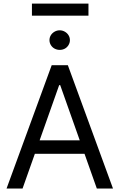

<svg xmlns="http://www.w3.org/2000/svg" viewBox="-20 -1081 686 1101"><path d="M17.6 0H109.4L319.3 -592.8H325.2L535.2 0H627.9L369.1 -707H276.4ZM503.9 -276.4H141.6V-199.2H503.9ZM293 -802.2C302.1 -797.4 311.8 -794.9 322.3 -794.9C333.3 -794.9 343.3 -797.4 352.1 -802.2C360.8 -807.1 367.8 -814 373 -822.8C378.3 -831.5 380.9 -840.8 380.9 -850.6C380.9 -861 378.3 -870.4 373 -878.9C367.8 -887.4 360.7 -894.2 351.6 -899.4C342.4 -904.6 332.7 -907.2 322.3 -907.2C311.8 -907.2 302.1 -904.6 293 -899.4C283.9 -894.2 276.7 -887.4 271.5 -878.9C266.3 -870.4 263.7 -861 263.7 -850.6C263.7 -840.8 266.3 -831.5 271.5 -822.8C276.7 -814 283.9 -807.1 293 -802.2ZM487.3 -991.2V-1060.5H163.1V-991.2Z"/></svg>

Font: Pretendard Variable
Style: Regular
Weight: 400
Designer: Base glyphs from Inter by Rasmus Andersson; Hangeul glyphs from Noto Sans CJK(Source Han Sans) by Jang Soo-young and Kan
Foundry: Kil Hyung-jin
Version: Version 1.309;Glyphs 3.2 (3225)